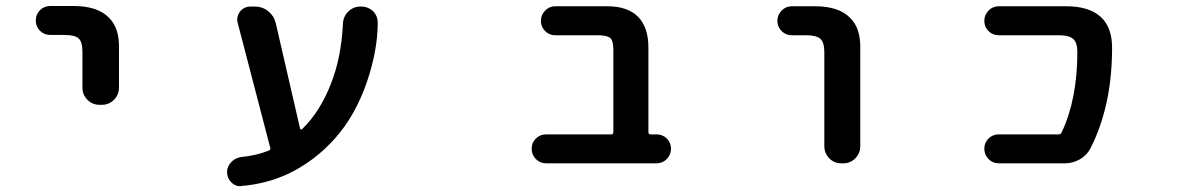

<svg xmlns="http://www.w3.org/2000/svg" viewBox="-20 -569 4040 647"><path d="M315.4 -215.8Q291 -215.8 274.4 -232.9Q257.8 -250 257.8 -273.4V-394.5Q257.8 -427.7 245.1 -439.5Q232.4 -451.2 197.3 -451.2H149.4Q128.9 -451.2 114.7 -465.3Q100.6 -479.5 100.6 -500Q100.6 -520.5 114.7 -534.7Q128.9 -548.8 149.4 -548.8H227.5Q308.6 -548.8 346.7 -509.8Q381.8 -475.6 380.9 -410.2V-273.4Q380.9 -250 364.3 -232.9Q347.7 -215.8 323.2 -215.8Z M793.9 57.6Q792 58.6 790 58.6Q772.5 58.6 759.8 45.9Q745.1 31.2 745.1 10.7Q745.1 -2 752 -13.2Q758.8 -24.4 769.5 -31.2Q780.3 -38.1 793.9 -40Q843.8 -44.9 885.7 -61.5Q892.6 -64.5 890.6 -71.3L781.2 -491.2Q779.3 -497.1 779.3 -502.9Q779.3 -517.6 789.1 -530.3Q802.7 -546.9 824.2 -546.9H838.9Q864.3 -546.9 883.8 -531.2Q903.3 -515.6 909.2 -491.2L991.2 -135.7Q992.2 -133.8 994.1 -132.8Q996.1 -131.8 998 -133.8Q1058.6 -192.4 1095.7 -288.1Q1129.9 -375 1135.7 -489.3Q1136.7 -513.7 1153.8 -530.3Q1170.9 -546.9 1194.3 -546.9H1197.3Q1220.7 -546.9 1238.3 -530.3Q1252.9 -514.6 1252.9 -493.2Q1252.9 -399.4 1215.8 -291Q1176.8 -178.7 1108.4 -102.1Q1040 -25.4 949.2 17.6Q877 50.8 793.9 57.6Z M1820.3 -18.6Q1799.8 -18.6 1785.6 -33.2Q1771.5 -47.9 1771.5 -67.9Q1771.5 -87.9 1785.6 -102.1Q1799.8 -116.2 1820.3 -116.2H2040Q2046.9 -116.2 2046.9 -124V-399.4Q2046.9 -430.7 2037.1 -440.4Q2025.4 -450.2 1995.1 -450.2H1850.6Q1831.1 -450.2 1816.9 -464.4Q1802.7 -478.5 1802.7 -498.5Q1802.7 -518.6 1816.9 -533.2Q1831.1 -547.9 1850.6 -547.9H2026.4Q2094.7 -547.9 2129.9 -512.7Q2165 -477.5 2165 -408.2V-124Q2165 -116.2 2172.9 -116.2H2192.4Q2212.9 -116.2 2227.1 -102.1Q2241.2 -87.9 2241.2 -67.9Q2241.2 -47.9 2227.1 -33.2Q2212.9 -18.6 2192.4 -18.6Z M2815.4 -18.6Q2791 -18.6 2774.4 -35.6Q2757.8 -52.7 2757.8 -76.2V-393.6Q2757.8 -425.8 2744.6 -438Q2731.4 -450.2 2696.3 -450.2H2648.4Q2627.9 -450.2 2613.8 -464.4Q2599.6 -478.5 2599.6 -498.5Q2599.6 -518.6 2613.8 -533.2Q2627.9 -547.9 2648.4 -547.9H2726.6Q2806.6 -547.9 2844.7 -508.8Q2879.9 -474.6 2878.9 -408.2V-76.2Q2878.9 -52.7 2862.3 -35.6Q2845.7 -18.6 2821.3 -18.6Z M3345.7 -18.6Q3325.2 -18.6 3311 -33.2Q3296.9 -47.9 3296.9 -67.9Q3296.9 -87.9 3311 -102.1Q3325.2 -116.2 3345.7 -116.2H3546.9Q3554.7 -116.2 3557.6 -123Q3610.4 -234.4 3610.4 -393.6Q3610.4 -425.8 3596.7 -437.5Q3583 -450.2 3548.8 -450.2H3345.7Q3325.2 -450.2 3311 -464.4Q3296.9 -478.5 3296.9 -498.5Q3296.9 -518.6 3311 -533.2Q3325.2 -547.9 3345.7 -547.9H3572.3Q3649.4 -547.9 3688.5 -512.7Q3727.5 -477.5 3727.5 -408.2Q3727.5 -292 3702.1 -195.3Q3684.6 -127 3654.3 -68.4Q3641.6 -44.9 3618.2 -31.7Q3594.7 -18.6 3567.4 -18.6Z"/></svg>

Font: Rounded Mgen+ 1mn medium
Style: Regular
Weight: 500
Designer: [Source Han Sans]
Ryoko NISHIZUKA  (kana & ideographs); Paul D. Hunt (Latin, Greek & Cyrillic); Wenlong ZHANG  (bopomofo
Version: Version 1.059.20150602